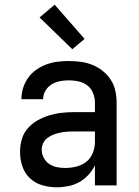

<svg xmlns="http://www.w3.org/2000/svg" viewBox="-20 -787 588 815"><path d="M221 8Q190 8 160 -0.5Q130 -9 107.5 -30Q85 -51 75 -81Q65 -111 65 -142Q65 -169 72.5 -195.5Q80 -222 97.5 -242Q115 -262 138.5 -275.5Q162 -289 188 -297Q214 -305 240.5 -308Q267 -311 294 -311H383V-352Q383 -372 375 -392Q367 -412 350.5 -424.5Q334 -437 313.5 -441.5Q293 -446 272 -446Q253 -446 234.5 -442.5Q216 -439 199.5 -429Q183 -419 173 -402Q163 -385 163 -366H71Q71 -391 78.5 -414.5Q86 -438 100 -457.5Q114 -477 134 -491Q154 -505 177 -513.5Q200 -522 224 -525Q248 -528 272 -528Q298 -528 323.5 -524.5Q349 -521 372.5 -511.5Q396 -502 416 -486Q436 -470 450 -448.5Q464 -427 469.5 -402Q475 -377 475 -352V0H383V-85Q372 -63 355 -44.5Q338 -26 316.5 -14Q295 -2 270.5 3Q246 8 221 8ZM257 -74Q281 -74 304.5 -80Q328 -86 346.5 -100.5Q365 -115 374 -138Q383 -161 383 -184V-229H294Q279 -229 264.5 -228Q250 -227 236 -224Q222 -221 208 -216Q194 -211 182 -202Q170 -193 163.5 -179.5Q157 -166 157 -152Q157 -134 165.5 -117.5Q174 -101 189 -91Q204 -81 221.5 -77.5Q239 -74 257 -74ZM287 -578 148 -713 212 -767 339 -622Z"/></svg>

Font: Iosevka Semi-Condensed Medium
Style: Regular
Weight: 500
Monospace: yes
Designer: Belleve Invis
Foundry: Belleve Invis
Version: Version 27.3.5